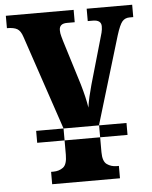

<svg xmlns="http://www.w3.org/2000/svg" viewBox="-54 -581 687 866"><g transform="rotate(-5 289.0 -148.5)"><path d="M96 47V-7H505V47ZM147 239H454V183H444Q419 183 400 169.5Q381 156 381 114V-9L500 -404Q515 -452 527.5 -466Q540 -480 560 -480H577V-536H371V-480H394Q432 -480 432 -451Q432 -437 428.5 -423Q425 -409 420 -393L362 -191Q355 -166 349 -140Q343 -114 340 -91Q336 -116 330 -141.5Q324 -167 315 -198L252 -401Q250 -409 246 -422.5Q242 -436 242 -450Q242 -480 277 -480H312V-536H5V-480Q36 -480 51.5 -471Q67 -462 76 -434L220 -7V112Q220 156 201.5 169.5Q183 183 158 183H147Z"/></g></svg>

Font: Noto Serif SemiCondensed Extra
Style: Regular
Weight: 800
Width: 4
Designer: Monotype Design Team
Foundry: Monotype Imaging Inc.
Version: Version 1.002